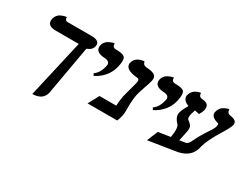

<svg xmlns="http://www.w3.org/2000/svg" viewBox="-82 -1023 2081 1647"><g transform="rotate(30 958.5 -199.0)"><path d="M488.8 -360.8 410.6 82Q394.5 158.2 304.7 166.5Q296.4 167 288.6 167L418.9 -403.8H189.9Q113.3 -403.8 111.3 -456.1Q111.3 -465.3 112.8 -475.1Q117.2 -495.6 129.4 -511.2Q141.6 -526.9 155.5 -534.2Q169.4 -541.5 182.9 -545.9Q196.3 -550.3 205.6 -551.3L214.4 -551.8Q217.3 -518.6 238.3 -518.1H478Q555.7 -518.1 556.2 -472.7Q556.2 -464.8 554.2 -457Q546.4 -421.4 504.4 -404.3Q500.5 -402.8 497.6 -401.9Q495.6 -401.9 489.3 -363.8Q488.8 -361.8 488.8 -360.8Z M666.5 -230 654.8 -250Q703.6 -282.7 720.2 -360.8Q729 -401.4 685.1 -408.7Q678.7 -409.7 672.9 -410.2Q585.4 -414.1 583 -467.8Q583 -476.6 584.5 -484.9Q588.4 -504.4 600.3 -519.3Q612.3 -534.2 626.2 -542Q640.1 -549.8 653.3 -554.7Q666.5 -559.6 675.3 -560.5L684.1 -562Q682.1 -524.9 713.4 -522.5Q718.8 -522 725.6 -522Q796.9 -522 811.5 -496.1Q824.2 -472.2 810.5 -410.2Q792 -323.2 721.2 -264.6Q695.8 -244.1 666.5 -230Z M1067.4 -272.9Q1056.2 -218.8 1056.6 -143.1Q1057.6 -87.4 1053.2 -65.9Q1044.9 -26.9 1033.2 0H739.3L796.9 -106H961.9Q962.4 -137.7 970.2 -183.1Q970.7 -189.9 973.6 -205.1Q980 -233.9 996.1 -291Q1011.7 -345.2 1016.6 -369.1Q1022 -401.9 998 -403.8Q894.5 -411.6 880.9 -459Q878.4 -470.2 880.4 -481Q893.6 -542.5 967.3 -554.7Q967.3 -554.7 982.4 -556.2Q988.3 -522 1023.4 -520Q1105.5 -515.6 1119.1 -483.4Q1125 -467.8 1121.1 -446.8Q1113.3 -411.1 1093.8 -359.9Q1073.2 -299.8 1067.4 -272.9Z M1252.9 -230 1241.2 -250Q1290 -282.7 1306.6 -360.8Q1315.4 -401.4 1271.5 -408.7Q1265.1 -409.7 1259.3 -410.2Q1171.9 -414.1 1169.4 -467.8Q1169.4 -476.6 1170.9 -484.9Q1174.8 -504.4 1186.8 -519.3Q1198.7 -534.2 1212.6 -542Q1226.6 -549.8 1239.7 -554.7Q1252.9 -559.6 1261.7 -560.5L1270.5 -562Q1268.6 -524.9 1299.8 -522.5Q1305.2 -522 1312 -522Q1383.3 -522 1397.9 -496.1Q1410.6 -472.2 1397 -410.2Q1378.4 -323.2 1307.6 -264.6Q1282.2 -244.1 1252.9 -230Z M1633.8 -127.9Q1656.2 -130.9 1670.9 -157.2Q1675.3 -165 1681.6 -178.2Q1709.5 -237.8 1755.9 -308.1Q1791.5 -358.9 1796.9 -381.8Q1801.8 -408.7 1794.9 -411.1Q1712.4 -432.1 1723.1 -482.9Q1727.5 -503.9 1739 -520Q1750.5 -536.1 1763.7 -543.9Q1776.9 -551.8 1789.3 -556.9Q1801.8 -562 1810.1 -563L1818.4 -564Q1819.3 -533.7 1837.4 -525.9Q1845.2 -522.9 1856.4 -521Q1916 -511.7 1916.5 -477.1Q1916.5 -470.7 1915.5 -464.8Q1908.7 -434.1 1854.5 -348.1Q1784.7 -232.9 1768.1 -167Q1766.6 -161.1 1765.6 -155.8Q1738.8 -37.1 1585 -20Q1548.8 -14.2 1461.7 -0.5Q1374.5 13.2 1338.4 19L1383.3 -88.9L1502.4 -107.9Q1518.1 -194.8 1499 -227.1Q1455.1 -271.5 1457.5 -310.5Q1458 -317.9 1459.5 -324.2Q1466.3 -354.5 1500.5 -413.1Q1451.2 -429.7 1442.9 -465.8Q1440.9 -476.6 1442.9 -485.8Q1455.6 -544.9 1524.4 -562.5Q1524.4 -562.5 1536.6 -564.9Q1538.6 -528.8 1563 -524.9Q1621.1 -521.5 1633.8 -495.6Q1641.6 -477.5 1636.2 -450.2Q1632.3 -432.6 1613.3 -398.9Q1589.8 -403.8 1567.4 -408.2Q1557.1 -377.9 1553.7 -363.8Q1545.4 -321.8 1556.6 -312H1555.7Q1591.8 -285.6 1599.1 -268.1Q1606 -248.5 1600.1 -220.2L1579.1 -119.1Q1588.4 -120.6 1606.4 -123.5Q1625 -126.5 1633.8 -127.9Z"/></g></svg>

Font: Linux Libertine Slanted O
Style: Bold Slanted
Weight: 700
Designer: Philipp H. Poll
Foundry: Philipp H. Poll
Version: Version 5.0.0